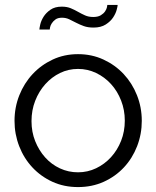

<svg xmlns="http://www.w3.org/2000/svg" viewBox="-20 -750 635 780"><path d="M297 10Q240 10 193 -11.5Q146 -33 111.5 -70Q77 -107 58 -156Q39 -205 39 -259Q39 -314 58.5 -363Q78 -412 112.5 -449Q147 -486 194 -508Q241 -530 297 -530Q353 -530 400.5 -508Q448 -486 482.5 -449Q517 -412 536.5 -363Q556 -314 556 -259Q556 -205 537 -156Q518 -107 483.5 -70Q449 -33 401.5 -11.5Q354 10 297 10ZM108 -258Q108 -214 123 -176.5Q138 -139 163.5 -110.5Q189 -82 223.5 -66Q258 -50 297 -50Q336 -50 370.5 -66.5Q405 -83 431 -111.5Q457 -140 472 -178Q487 -216 487 -260Q487 -303 472 -341.5Q457 -380 431 -408.5Q405 -437 370.5 -453.5Q336 -470 297 -470Q258 -470 224 -453.5Q190 -437 164 -408Q138 -379 123 -340.5Q108 -302 108 -258ZM360 -638Q337 -638 320.5 -644Q304 -650 289.5 -657.5Q275 -665 261.5 -671.5Q248 -678 232 -678Q215 -678 205.5 -671Q196 -664 190.5 -655.5Q185 -647 183.5 -639.5Q182 -632 182 -630H140Q140 -635 143.5 -650.5Q147 -666 157 -682Q167 -698 185 -710.5Q203 -723 231 -723Q252 -723 267.5 -716.5Q283 -710 297 -702Q311 -694 325.5 -687.5Q340 -681 359 -681Q378 -681 389.5 -688Q401 -695 407 -704Q413 -713 414.5 -720.5Q416 -728 416 -730H458Q458 -725 454 -710Q450 -695 439.5 -679Q429 -663 409.5 -650.5Q390 -638 360 -638Z"/></svg>

Font: IngvarSans
Style: Regular
Weight: 400
Version: Version 1.000